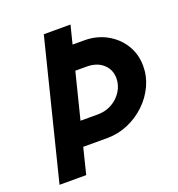

<svg xmlns="http://www.w3.org/2000/svg" viewBox="-117 -721 756 817"><g transform="rotate(-20 261.0 -312.5)"><path d="M14.6 0 170.8 -625H291.7L270.8 -541.7H323.6Q379.9 -541.7 425 -516.7Q470.1 -491.7 496.2 -449.3Q522.2 -406.9 522.2 -353.5Q522.2 -306.9 502.4 -264.6Q482.6 -222.2 447.6 -188.9Q412.5 -155.6 367.7 -136.5Q322.9 -117.4 272.9 -117.4H164.6L135.4 0ZM191.7 -225.7H269.4Q305.6 -225.7 334.4 -242Q363.2 -258.3 380.2 -285.4Q397.2 -312.5 397.2 -343.8Q397.2 -382.6 369.4 -408Q341.7 -433.3 294.4 -433.3H243.8Z"/></g></svg>

Font: Afacad
Style: Italic
Weight: 400
Italic angle: -14°
Designer: Kristian Moeller
Foundry: Dicotype
Version: Version 1.000